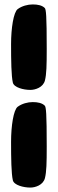

<svg xmlns="http://www.w3.org/2000/svg" viewBox="-20 -736 261 867"><path d="M117 -330C139 -330 175 -341 183 -373C190 -401 191 -441 191 -515C191 -667 188 -694 182 -700C170 -712 150 -716 128 -716C105 -716 79 -709 60 -695C41 -681 30 -608 30 -537C30 -462 31 -393 38 -363C43 -341 86 -330 117 -330ZM117 111C139 111 175 100 183 68C190 40 191 0 191 -74C191 -226 188 -253 182 -259C170 -271 150 -275 128 -275C105 -275 79 -268 60 -254C41 -240 30 -167 30 -96C30 -21 31 48 38 78C43 100 86 111 117 111Z"/></svg>

Font: Manosque
Style: Regular
Weight: 400
Designer: Ariel Martín Pérez
Foundry: Ariel Martín Pérez
Version: Version 1.005;hotconv 1.0.109;makeotfexe 2.5.65596